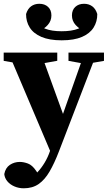

<svg xmlns="http://www.w3.org/2000/svg" viewBox="-22 -763 576 1020"><path d="M104 237.3Q77.6 237.3 54.5 227.3Q31.4 217.4 17.1 200.2Q2.8 182.9 0.7 161.8Q7.1 128.4 30.5 112.8Q53.9 97.2 83.3 97.2Q103.3 97.2 126.3 105.7Q149.3 114.2 169.3 143.7L200.3 189.2L162.7 206.5L132.2 189.2Q156 174.3 177 152Q197.9 129.8 215.2 101Q232.5 72.3 243.8 38.7L270.4 -37L274.1 -48.3L362 -298L427.4 -483.5H493L291.3 40.9Q266.8 104.8 241.3 148.4Q215.9 192 183.3 214.7Q150.7 237.3 104 237.3ZM254.5 62.9 22.6 -483.5H194.6L321.7 -132.9L328.7 -112.2ZM-2.4 -439.7V-483.5H282.2V-440.1L192.5 -424H88.3ZM341.8 -439.7V-483.5H530.4V-439.7L444.5 -424.7H425.2ZM305.7 -548.8Q240.2 -548.8 197.9 -567Q155.6 -585.2 135.9 -616.9Q116.2 -648.5 116.5 -688.5Q125 -716.2 143.2 -729.5Q161.5 -742.9 186.9 -742.9Q215.5 -742.9 233.3 -726.4Q251.1 -709.8 251.1 -681Q251.1 -651.8 231.4 -630Q211.7 -608.1 181 -595.7L155 -651Q185 -623.4 218.9 -610.2Q252.8 -597 305.7 -597Q358.5 -597 392.8 -610.2Q427.1 -623.4 456.3 -651L430.4 -595.7Q399.9 -608.1 380 -630Q360.2 -651.8 360.2 -681Q360.2 -709.8 378 -726.4Q395.8 -742.9 424.4 -742.9Q449.8 -742.9 468.1 -729.5Q486.3 -716.2 494.8 -688.5Q495.1 -648.5 475.4 -616.9Q455.7 -585.2 413.8 -567Q371.8 -548.8 305.7 -548.8Z"/></svg>

Font: Source Serif 4 Variable
Style: Regular
Weight: 400
Designer: Frank Grießhammer
Foundry: Adobe
Version: Version 4.005;hotconv 1.1.0;makeotfexe 2.6.0